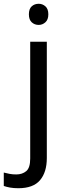

<svg xmlns="http://www.w3.org/2000/svg" viewBox="-75 -757 353 1017"><path d="M78 -681Q78 -710 93 -723.5Q108 -737 130 -737Q150 -737 165.5 -723.5Q181 -710 181 -681Q181 -653 165.5 -639Q150 -625 130 -625Q108 -625 93 -639Q78 -653 78 -681ZM22 240Q-3 240 -22 236.5Q-41 233 -55 228V157Q-40 161 -24 164Q-8 167 11 167Q43 167 64 149.5Q85 132 85 83V-536H173V80Q173 155 137 197.5Q101 240 22 240Z"/></svg>

Font: Noto Sans Coptic
Style: Regular
Weight: 400
Designer: Monotype Design Team, Denis Moyogo Jacquerye
Foundry: Monotype Imaging Inc.
Version: Version 2.002; ttfautohint (v1.8.4.7-5d5b)